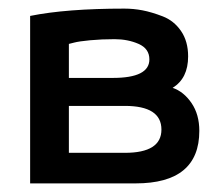

<svg xmlns="http://www.w3.org/2000/svg" viewBox="-20 -426 508 446"><path d="M50 0V-389Q134 -406 269 -406Q290 -406 311 -402Q332 -398 358 -388Q384 -378 400.5 -354Q417 -330 417 -295Q417 -244 381 -222Q407 -213 425 -186.5Q443 -160 443 -122Q443 0 295 0ZM140 -245H242Q327 -245 327 -288Q327 -313 302 -324Q277 -335 246 -335Q216 -335 189.5 -332.5Q163 -330 152 -327L140 -324ZM140 -71H270Q355 -71 355 -125Q355 -180 270 -180H140Z"/></svg>

Font: MB Grotesk
Style: Regular
Weight: 400
Designer: Nawras Khrais
Foundry: Nawras Khrais
Version: Version 1.000;PS 001.000;hotconv 1.0.88;makeotf.lib2.5.64775